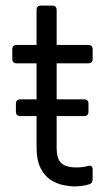

<svg xmlns="http://www.w3.org/2000/svg" viewBox="-20 -660 385 688"><path d="M246 8Q231 8 208 3.5Q185 -1 163 -14.5Q141 -28 126 -56.5Q111 -85 111 -133V-244H53Q37 -244 37 -260V-288Q37 -304 53 -304H111V-433H40Q24 -433 24 -449V-483Q24 -499 40 -499H111V-624Q111 -640 127 -640H167Q183 -640 183 -624V-499H296Q312 -499 312 -483V-449Q312 -433 296 -433H183V-304H281Q297 -304 297 -288V-260Q297 -244 281 -244H183V-129Q183 -92 199 -76Q215 -60 255 -60Q276 -60 294 -65Q312 -70 312 -53V-18Q312 -4 301 0Q275 8 246 8Z"/></svg>

Font: Pitagon Sans
Style: Regular
Weight: 400
Designer: Travis Tran
Foundry: Pitagon
Version: Version 1.001; ttfautohint (v1.8.4.7-5d5b);gftools[0.9.26]